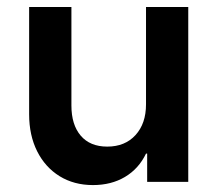

<svg xmlns="http://www.w3.org/2000/svg" viewBox="-20 -520 625 549"><path d="M245.8 9.2Q191.7 9.2 150.4 -16.2Q109.2 -41.7 86.2 -87.5Q63.3 -133.3 63.3 -193.3V-500H184.2V-218.3Q184.2 -163.3 210.8 -132.1Q237.5 -100.8 286.7 -100.8Q337.5 -100.8 367.5 -133.8Q397.5 -166.7 397.5 -221.7V-500H518.3V0H400.8V-80.8H397.5Q376.7 -37.5 337.5 -14.2Q298.3 9.2 245.8 9.2Z"/></svg>

Font: Funnel Sans SemiBold
Style: Regular
Weight: 600
Designer: NORD ID, Kristian Moeller
Foundry: Dicotype
Version: Version 1.000